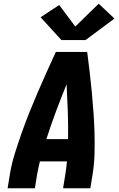

<svg xmlns="http://www.w3.org/2000/svg" viewBox="-20 -1015 640 1035"><path d="M21 0 33 -74Q42 -130 59.5 -186Q77 -242 96.5 -297.5Q116 -353 138 -408Q160 -463 183.5 -517.5Q207 -572 231.5 -626.5Q256 -681 281 -735H450Q457 -681 463.5 -626.5Q470 -572 475 -517.5Q480 -463 484 -408Q488 -353 489.5 -297.5Q491 -242 489.5 -186Q488 -130 479 -74L467 0H320L332 -74Q335 -91 337 -109Q339 -127 341 -145H195Q191 -127 187 -109.5Q183 -92 180 -74L168 0ZM230 -265H347Q348 -339 345.5 -413Q343 -487 339 -561Q309 -487 281.5 -413.5Q254 -340 230 -265ZM311 -799 199 -922 299 -988 386 -872 512 -995 597 -915 441 -799Z"/></svg>

Font: Iosevka Curly HvExObl
Style: Regular
Weight: 900
Width: 7
Italic angle: -9°
Monospace: yes
Designer: Belleve Invis
Foundry: Belleve Invis
Version: Version 11.1.0; ttfautohint (v1.8.3)